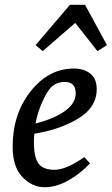

<svg xmlns="http://www.w3.org/2000/svg" viewBox="-20 -775 468 804"><path d="M428 -586 388 -561 295 -679 159 -561 129 -586 273 -755H336ZM333 -117 357 -91Q319 -50 268 -20.5Q217 9 166 9Q115 9 74 -33.5Q33 -76 33 -161Q33 -298 108.5 -393Q184 -488 289 -488Q332 -488 358.5 -466.5Q385 -445 385 -402Q385 -321 298 -273Q224 -231 124 -215Q122 -203 122 -181Q122 -117 141 -90.5Q160 -64 208.5 -64Q257 -64 333 -117ZM129 -258Q208 -278 252.5 -310.5Q297 -343 297 -384Q297 -432 251 -432Q219 -432 195 -411Q176 -391 156.5 -347Q137 -303 129 -258Z"/></svg>

Font: Poly
Style: Italic
Weight: 400
Italic angle: -10°
Designer: Nicolas Silva
Foundry: Jose Nicolas Silva Schwarzenberg
Version: Version 1.003